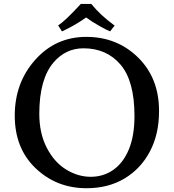

<svg xmlns="http://www.w3.org/2000/svg" viewBox="-20 -947 892 985"><path d="M422.9 -757.8Q581.1 -757.8 689 -651.4Q796.9 -544.9 795.9 -375Q795.9 -258.8 749 -169.9Q702.1 -81.1 618.7 -31.2Q535.2 18.6 423.8 18.6Q270.5 18.6 163.1 -83.5Q55.7 -185.5 55.7 -354Q55.7 -522.5 160.6 -640.1Q265.6 -757.8 422.9 -757.8ZM181.6 -363.3Q181.6 -263.7 219.7 -189.5Q257.8 -115.2 318.8 -77.6Q379.9 -40 445.3 -40Q510.7 -40 561.5 -75.7Q612.3 -111.3 641.1 -180.7Q669.9 -250 669.9 -352.5Q669.9 -531.2 598.6 -615.2Q527.3 -699.2 408.2 -699.2Q317.4 -699.2 254.9 -627Q181.6 -541 181.6 -363.3ZM278.3 -816.4Q314.5 -839.8 393.6 -925.8L394.5 -926.8H448.2L449.2 -925.8Q495.1 -869.1 564.5 -818.4L568.4 -816.4L544.9 -786.1Q530.3 -791 489.7 -814Q449.2 -836.9 421.9 -857.4Q369.1 -819.3 300.8 -787.1L297.9 -786.1Z"/></svg>

Font: GenEi LateMin P v2
Style: Medium
Weight: 500
Designer: o_tamon (Modified)
Foundry: o_tamon / Adobe Systems Incorporated / FONT 910 / Philipp H. Poll
Version: Version 2.1;Original Version 1.004